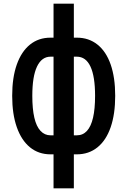

<svg xmlns="http://www.w3.org/2000/svg" viewBox="-20 -820 690 1040"><path d="M270 200V16H254Q189 16 142.5 -22Q96 -60 71 -131Q46 -202 46 -301Q46 -400 71 -470.5Q96 -541 142.5 -578.5Q189 -616 254 -616H270V-800H380V-616H396Q461 -616 508 -578.5Q555 -541 579.5 -470.5Q604 -400 604 -301Q604 -202 579.5 -131Q555 -60 508 -22Q461 16 396 16H380V200ZM254 -87H270V-513H254Q206 -513 180.5 -459.5Q155 -406 155 -301Q155 -230 166 -182.5Q177 -135 199.5 -111Q222 -87 254 -87ZM380 -87H396Q429 -87 451 -111Q473 -135 484 -182.5Q495 -230 495 -301Q495 -406 470 -459.5Q445 -513 396 -513H380Z"/></svg>

Font: Martian Mono SemiCondensed
Style: Regular
Weight: 400
Width: 4
Designer: Roman Shamin
Foundry: Evil Martians
Version: Version 1.000